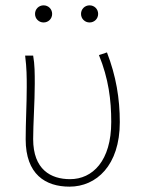

<svg xmlns="http://www.w3.org/2000/svg" viewBox="-20 -686 532 718"><path d="M240 12C340 12 428 -67 428 -229C428 -318 414 -402 380 -490L350 -480C386 -392 396 -312 396 -230C396 -84 326 -16 242 -16C170 -16 104 -52 104 -166C104 -222 110 -306 110 -372C110 -412 110 -444 104 -478H74C80 -430 80 -398 80 -360C80 -295 76 -230 76 -165C76 -34 150 12 240 12ZM143 -602C161 -602 175 -616 175 -634C175 -652 161 -666 143 -666C125 -666 111 -652 111 -634C111 -616 125 -602 143 -602ZM315 -602C333 -602 347 -616 347 -634C347 -652 333 -666 315 -666C297 -666 283 -652 283 -634C283 -616 297 -602 315 -602Z"/></svg>

Font: Source Sans Pro ExtraLight
Style: Regular
Weight: 200
Designer: Paul D. Hunt
Foundry: Adobe Systems Incorporated
Version: Version 3.006;hotconv 1.0.111;makeotfexe 2.5.65597